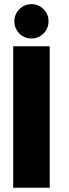

<svg xmlns="http://www.w3.org/2000/svg" viewBox="-20 -876 322 896"><path d="M127 -856.5Q160 -856.5 183.2 -833Q206.5 -809.5 206.5 -776.5Q206.5 -743.5 183.2 -720Q160 -696.5 127 -696.5Q93.5 -696.5 70.2 -720Q47 -743.5 47 -776.5Q47 -809.5 70.2 -833Q93.5 -856.5 127 -856.5ZM41.5 -660H212V0H41.5Z"/></svg>

Font: League Spartan ExtraBold
Style: Regular
Weight: 800
Foundry: The League of Moveable Type
Version: Version 2.002